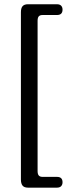

<svg xmlns="http://www.w3.org/2000/svg" viewBox="-20 -754 328 899"><path d="M156 -656.6V46.6Q156 61.3 161.5 67.7Q167 74.2 179.5 74.2H246.8Q272.8 74.2 272.8 99.4Q272.8 110.7 266.3 117.7Q259.7 124.6 246.8 124.6H111.1Q93.5 124.6 85.7 115.2Q77.9 105.7 77.9 86.3V-696.4Q77.9 -716 85.7 -725Q93.5 -734.1 111.1 -734.1H246.8Q259.7 -734.1 266.3 -727.3Q272.8 -720.5 272.8 -708.9Q272.8 -683.7 246.8 -683.7H179.5Q167 -683.7 161.5 -677.4Q156 -671.1 156 -656.6Z"/></svg>

Font: Fraunces 144pt S100 Black
Style: Regular
Weight: 900
Version: Version 1.000